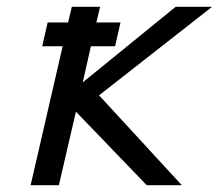

<svg xmlns="http://www.w3.org/2000/svg" viewBox="-20 -544 643 564"><path d="M180 -478 191 -524H274L263 -478H334L318 -408H247L223 -302L496 -524H603L271 -264L514 0H411L203 -216L153 0H70L164 -408H104L120 -478Z"/></svg>

Font: Miedinger
Style: Italic
Weight: 400
Italic angle: -13°
Version: Version 001.000